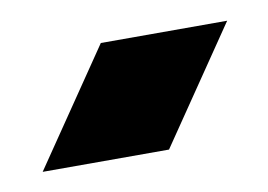

<svg xmlns="http://www.w3.org/2000/svg" viewBox="-33 -950 303 217"><g transform="rotate(-10 118.5 -841.0)"><path d="M2 -775 92 -907H237L147 -775Z"/></g></svg>

Font: MuseoModerno ExtraBold
Style: Regular
Weight: 800
Designer: Pablo Cosgaya, Héctor Gatti, Marcela Romero, and the Authors of The MuseoModerno Project.
Foundry: Omnibus-Type Team
Version: Version 1.001